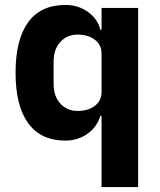

<svg xmlns="http://www.w3.org/2000/svg" viewBox="-20 -557 648 777"><path d="M391 -88H386Q380 -67 367 -48.5Q354 -30 335.5 -16.5Q317 -3 293.5 4.5Q270 12 245 12Q145 12 94 -58.5Q43 -129 43 -263Q43 -397 94 -467Q145 -537 245 -537Q296 -537 335.5 -509Q375 -481 386 -437H391V-525H539V200H391ZM294 -108Q336 -108 363.5 -128.5Q391 -149 391 -185V-340Q391 -376 363.5 -396.5Q336 -417 294 -417Q252 -417 224.5 -387.5Q197 -358 197 -308V-217Q197 -167 224.5 -137.5Q252 -108 294 -108Z"/></svg>

Font: IBM Plex Sans Devanagari
Style: Bold
Weight: 700
Designer: Mike Abbink, Paul van der Laan, Pieter van Rosmalen, Erin McLaughlin
Foundry: Bold Monday
Version: Version 1.1